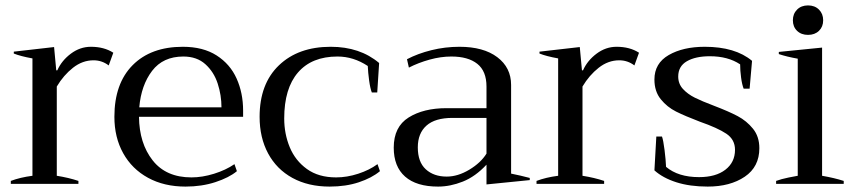

<svg xmlns="http://www.w3.org/2000/svg" viewBox="-20 -680 3167 710"><path d="M20 -11Q54 -24 100 -30V-464Q56 -472 31 -482V-489L180 -506L188 -420H192Q208 -456 242 -481.5Q276 -507 316 -507Q365 -507 399 -485L382 -438Q357 -457 326 -457Q285 -457 250 -429.5Q215 -402 190 -360V-30Q234 -23 270 -11V0H20Z M879 -248H494Q495 -150 544.5 -87Q594 -24 688 -24Q728 -24 771.5 -37.5Q815 -51 847 -73L856 -47Q827 -23 776.5 -6.5Q726 10 666 10Q587 10 527.5 -22.5Q468 -55 435.5 -113.5Q403 -172 403 -248Q403 -371 470.5 -439Q538 -507 656 -507Q731 -507 781 -475Q831 -443 855 -389.5Q879 -336 879 -271ZM799 -283Q799 -328 785 -371Q771 -414 739.5 -442.5Q708 -471 658 -471Q583 -471 542.5 -418Q502 -365 495 -283Z M940 -248Q940 -370 1011.5 -438.5Q1083 -507 1203 -507Q1311 -507 1382 -447L1375 -338H1355Q1349 -353 1345 -382.5Q1341 -412 1340 -436Q1287 -471 1228 -471Q1133 -471 1082 -412Q1031 -353 1031 -242Q1031 -185 1051.5 -135.5Q1072 -86 1115 -55Q1158 -24 1223 -24Q1263 -24 1304.5 -37.5Q1346 -51 1376 -73L1385 -47Q1355 -22 1307 -6Q1259 10 1199 10Q1120 10 1061.5 -22Q1003 -54 971.5 -112.5Q940 -171 940 -248Z M1436 -134Q1436 -211 1491 -245.5Q1546 -280 1631 -280H1779V-360Q1779 -417 1745 -444Q1711 -471 1649 -471Q1610 -471 1568.5 -459.5Q1527 -448 1492 -430L1485 -461Q1525 -482 1575.5 -494.5Q1626 -507 1679 -507Q1768 -507 1819 -468.5Q1870 -430 1870 -366V-38Q1905 -31 1939 -22V-14L1779 2V-71Q1738 -27 1691.5 -8.5Q1645 10 1600 10Q1520 10 1478 -27Q1436 -64 1436 -134ZM1779 -112V-244H1653Q1589 -244 1557 -215.5Q1525 -187 1525 -135Q1525 -81 1554.5 -54Q1584 -27 1632 -27Q1673 -27 1715.5 -52.5Q1758 -78 1779 -112Z M1964 -11Q1998 -24 2044 -30V-464Q2000 -472 1975 -482V-489L2124 -506L2132 -420H2136Q2152 -456 2186 -481.5Q2220 -507 2260 -507Q2309 -507 2343 -485L2326 -438Q2301 -457 2270 -457Q2229 -457 2194 -429.5Q2159 -402 2134 -360V-30Q2178 -23 2214 -11V0H1964Z M2400 -50 2407 -175H2428Q2433 -161 2437.5 -125Q2442 -89 2443 -63Q2488 -25 2565 -25Q2627 -25 2662.5 -52.5Q2698 -80 2698 -126Q2698 -164 2666 -185.5Q2634 -207 2568 -230Q2513 -251 2480 -267.5Q2447 -284 2423.5 -313Q2400 -342 2400 -386Q2400 -446 2453 -476.5Q2506 -507 2586 -507Q2699 -507 2761 -455L2752 -352H2730Q2724 -367 2720.5 -393Q2717 -419 2717 -442Q2672 -472 2605 -472Q2552 -472 2520 -453.5Q2488 -435 2488 -397Q2488 -370 2505.5 -351Q2523 -332 2549 -319Q2575 -306 2620 -289Q2675 -268 2708 -250.5Q2741 -233 2764.5 -204Q2788 -175 2788 -132Q2788 -63 2734 -26.5Q2680 10 2597 10Q2531 10 2481 -6Q2431 -22 2400 -50Z M2912 -605Q2912 -629 2927.5 -644.5Q2943 -660 2968 -660Q2993 -660 3008.5 -644.5Q3024 -629 3024 -605Q3024 -581 3008.5 -566Q2993 -551 2968 -551Q2943 -551 2927.5 -566Q2912 -581 2912 -605ZM2850 -11Q2869 -18 2896 -23.5Q2923 -29 2930 -30V-463Q2890 -470 2860 -480V-488L3020 -504V-30Q3066 -22 3100 -11V0H2850Z"/></svg>

Font: Trirong
Style: Regular
Weight: 400
Designer: Katatrad Team
Foundry: CadsonDemak
Version: Version 1.001